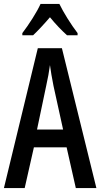

<svg xmlns="http://www.w3.org/2000/svg" viewBox="-20 -1011 512 980"><path d="M367 -51 320 -259H153L106 -51H0L173 -765H296L472 -51ZM253 -573Q247 -604 242.5 -629.5Q238 -655 235 -679Q232 -656 227 -628Q222 -600 216 -574L169 -350H302ZM283 -991Q299 -958 324.5 -917Q350 -876 376 -842V-831H322Q302 -849 279.5 -872.5Q257 -896 235 -923Q212 -896 189 -871.5Q166 -847 149 -831H94V-842Q120 -876 146.5 -918Q173 -960 187 -991Z"/></svg>

Font: Noto Sans Tamil UI ExtraCondensed Medium
Style: Regular
Weight: 500
Width: 2
Designer: Jelle Bosma - Monotype Design Team
Foundry: Monotype Imaging Inc.
Version: Version 2.004; ttfautohint (v1.8.4.7-5d5b)